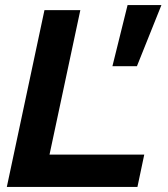

<svg xmlns="http://www.w3.org/2000/svg" viewBox="-20 -740 664 760"><path d="M7 0 156 -700H298L176 -128H551L524 0ZM485 -720H619L522 -478H425Z"/></svg>

Font: Red Hat Display
Style: Bold Italic
Weight: 700
Italic angle: -12°
Designer: Pentagram / MCKL
Foundry: Pentagram / MCKL
Version: Version 1.003; Red Hat Display Bold Italic